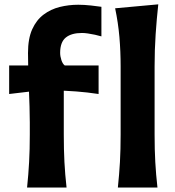

<svg xmlns="http://www.w3.org/2000/svg" viewBox="-20 -846 791 866"><path d="M102.1 0Q108.3 -59.2 111.3 -115.1Q114.4 -171.1 114.4 -239.4V-293.7Q114.4 -326.5 113.2 -365.2Q112 -404 110.3 -445.3Q108.6 -486.6 107.4 -527.9Q106.3 -569.2 106.3 -607.3Q106.3 -671.7 125.2 -713.8Q144.2 -755.9 176.6 -780.2Q209 -804.5 249.5 -814.6Q290 -824.6 333.1 -824.6Q359.7 -824.6 390.7 -821.2Q421.7 -817.7 437.4 -815.3V-681.9Q424.8 -685.8 408.4 -689.3Q392 -692.8 376.3 -695.1Q360.6 -697.3 350 -697.3Q302 -697.3 276.7 -676.6Q251.3 -655.8 251.3 -607.8Q251.3 -592.1 256.9 -575Q262.4 -558 272.2 -550.6L267.7 -523.8V-239.4Q267.7 -171.1 270.6 -115.1Q273.5 -59.2 280.2 0ZM21.3 -422V-550.6H424.7V-422Q372.6 -429.9 324 -433.5Q275.3 -437.1 225.8 -438.2H158.3ZM511.6 0H690.2Q683.5 -59.3 680.4 -115.1Q677.3 -170.9 677.3 -239.5V-546.2Q677.3 -621.8 682 -691.3Q686.7 -760.8 693.9 -826.4L499.3 -808.6Q513 -743.6 518.6 -678.8Q524.1 -614.1 524.1 -546.2V-239.5Q524.1 -170.9 521 -115.1Q517.8 -59.3 511.6 0Z"/></svg>

Font: Pinar-VF
Style: Regular
Weight: 300
Designer: Amin Abedi
Version: Version 3.0